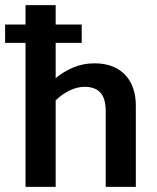

<svg xmlns="http://www.w3.org/2000/svg" viewBox="-35 -732 616 752"><path d="M285 -636V-564H183V-426Q213 -451 251.5 -467.5Q290 -484 335 -484Q376 -484 406.5 -471.5Q437 -459 457 -437Q477 -415 487 -385Q497 -355 497 -319V0H379V-296Q379 -347 358 -369.5Q337 -392 297 -392Q268 -392 238.5 -378Q209 -364 183 -339V0H65V-564H-15V-636H65V-712H183V-636Z"/></svg>

Font: Mukta SemiBold
Style: Regular
Weight: 600
Designer: Girish Dalvi and Yashodeep Gholap
Foundry: Ek Type
Version: Version 2.538;PS 1.002;hotconv 16.6.51;makeotf.lib2.5.65220;